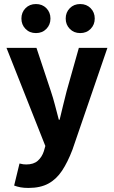

<svg xmlns="http://www.w3.org/2000/svg" viewBox="-20 -732 561 946"><path d="M120.4 194Q97.7 194 81.5 191Q65.3 188 49.7 182.3L76.1 73.6Q87.4 76.6 94.6 77.4Q101.8 78.3 109.2 78.3Q146 78.3 166.4 59.9Q186.9 41.5 196 13.2L203.4 -12.7L12 -496.1H159.7L230.6 -282.7Q241.8 -249.4 250.9 -214.2Q260.1 -179 269.8 -142.1H273.8Q282.5 -177.4 290.8 -212.5Q299.1 -247.7 308.3 -282.7L368.5 -496.1H509.2L337 5.4Q313.5 67.1 285.6 109.2Q257.6 151.3 218.2 172.6Q178.7 194 120.4 194ZM157.1 -569Q125.9 -569 105.7 -589.7Q85.5 -610.3 85.5 -640.6Q85.5 -671.1 105.7 -691.6Q125.9 -712.1 157.1 -712.1Q188.4 -712.1 208.5 -691.6Q228.6 -671.1 228.6 -640.6Q228.6 -610.3 208.5 -589.7Q188.4 -569 157.1 -569ZM375.2 -569Q344.1 -569 323.9 -589.7Q303.7 -610.3 303.7 -640.6Q303.7 -671.1 323.9 -691.6Q344.1 -712.1 375.2 -712.1Q406.5 -712.1 426.6 -691.6Q446.8 -671.1 446.8 -640.6Q446.8 -610.3 426.6 -589.7Q406.5 -569 375.2 -569Z"/></svg>

Font: SourceSans3VF
Style: Regular
Weight: 200
Designer: Paul D. Hunt
Foundry: Adobe
Version: Version 3.052;hotconv 1.1.0;makeotfexe 2.6.0